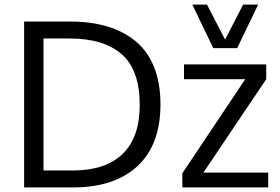

<svg xmlns="http://www.w3.org/2000/svg" viewBox="-20 -816 1219 836"><path d="M817.4 -795.9H881.3L960 -643.6L1038.6 -795.9H1104L1012.7 -606.4H908.7ZM1147.9 0H773.9V-61.5L1047.9 -471.2H781.2V-535.6H1139.2V-471.2L865.7 -64.5H1147.9ZM588.4 -359.4Q588.4 -510.7 510.3 -579.6Q432.1 -648.4 282.7 -648.4H169.4V-73.7H296.9Q439.5 -73.7 513.9 -145.8Q588.4 -217.8 588.4 -359.4ZM678.7 -361.8Q678.7 -185.5 578.6 -92.8Q478.5 0 299.3 0H85V-722.2H285.2Q375.5 -722.2 446.8 -700.9Q518.1 -679.7 570.6 -636.5Q623 -593.3 650.9 -523.7Q678.7 -454.1 678.7 -361.8Z"/></svg>

Font: Oxygen
Style: Regular
Weight: 400
Designer: Vernon Adams
Foundry: Vernon Adams
Version: Version Release 0.2.3 webfont; ttfautohint (v0.93.3-1d66) -l